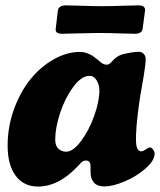

<svg xmlns="http://www.w3.org/2000/svg" viewBox="-20 -684 594 713"><path d="M340.8 -561.5Q313.5 -561.5 271.2 -560.1Q229 -558.6 211.4 -558.6Q197.8 -558.6 191.7 -563Q185.5 -567.4 187 -578.1L194.8 -644.5Q197.8 -664.1 225.1 -664.1Q242.7 -664.1 284.2 -662.6Q325.7 -661.1 353 -661.1H363.3Q392.6 -661.1 434.6 -662.6Q476.6 -664.1 493.7 -664.1Q506.8 -664.1 513.2 -659.4Q519.5 -654.8 518.6 -644.5L509.8 -578.1Q507.8 -558.6 480.5 -558.6Q463.4 -558.6 422.1 -560.1Q380.9 -561.5 351.6 -561.5ZM554.2 -113.8Q554.2 -87.9 520.5 -58.3Q486.8 -28.8 442.9 -10.3Q398.9 8.3 368.2 8.3Q340.8 8.3 328.6 -6.3Q316.4 -21 316.4 -41Q316.4 -70.3 315.9 -73.2Q313.5 -87.9 298.8 -87.9Q293.9 -87.9 289.3 -85.7Q284.7 -83.5 282 -80.8Q279.3 -78.1 273.9 -72Q268.6 -65.9 264.6 -62.5Q195.8 8.8 121.6 8.8Q67.9 8.8 38.1 -31.5Q8.3 -71.8 8.3 -143.6Q8.3 -212.4 31.5 -277.1Q54.7 -341.8 92 -388.4Q129.4 -435.1 178.5 -463.1Q227.5 -491.2 277.3 -491.2Q290.5 -491.2 304 -486.1Q317.4 -481 324 -476.6Q330.6 -472.2 342.8 -462.2Q355 -452.1 356 -451.2Q365.7 -443.8 377 -443.8Q386.2 -443.8 397.5 -457.5Q412.6 -475.6 435.1 -482.4Q475.1 -491.7 494.6 -491.7Q506.3 -491.7 513.7 -484.1Q521 -476.6 521 -463.4Q521 -446.8 513.7 -401.9Q484.9 -246.6 484.9 -164.6Q484.9 -129.4 498.5 -123.5Q502 -121.1 507.1 -122.3Q512.2 -123.5 515.1 -125.2Q518.1 -127 523.4 -130.4Q528.8 -133.8 533.2 -135.7Q538.1 -137.7 543.5 -133.8Q548.3 -129.9 551.3 -124.5Q554.2 -120.1 554.2 -113.8ZM312.5 -402.3Q282.2 -402.3 251.7 -360.8Q221.2 -319.3 203.1 -264.2Q185.1 -209 185.1 -165.5Q185.1 -142.6 197 -131.6Q209 -120.6 225.6 -120.6Q251.5 -120.6 281.2 -160.6Q311 -200.7 330.1 -254.4Q349.1 -308.1 349.1 -347.7Q349.1 -368.2 339.1 -385.3Q329.1 -402.3 312.5 -402.3Z"/></svg>

Font: Cooper* ExtraBold
Style: Italic
Weight: 800
Italic angle: -7°
Designer: Owen Earl
Foundry: indestructible type*
Version: Version 0.001